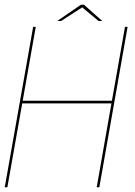

<svg xmlns="http://www.w3.org/2000/svg" viewBox="-29 -788 569 808"><path d="M-9 0H2L64.5 -353H440L378 0H389L508 -675H497L442 -364H66.5L121.5 -675H110.5ZM211.5 -699.5H228L317 -757L386 -699.5H401.5L324.5 -768H311.5Z"/></svg>

Font: Anybody Thin Thin
Style: Italic
Weight: 250
Italic angle: -10°
Version: Version 1.113;gftools[0.9.25]